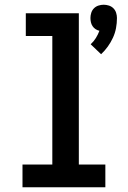

<svg xmlns="http://www.w3.org/2000/svg" viewBox="-20 -791 540 811"><path d="M407 -562 363 -604Q376 -616 385 -630.5Q394 -645 400 -661Q391 -663 383.5 -668Q376 -673 371 -680.5Q366 -688 364 -697Q362 -706 362 -715Q362 -726 365.5 -737Q369 -748 377 -756Q385 -764 396 -767.5Q407 -771 418 -771Q429 -771 440 -767.5Q451 -764 459 -756Q467 -748 470.5 -737Q474 -726 474 -715Q474 -693 470 -672Q466 -651 457 -631.5Q448 -612 435.5 -594.5Q423 -577 407 -562ZM75 0V-96H201V-639H89V-735H313V-96H425V0Z"/></svg>

Font: Iosevka Term Curly
Style: Bold
Weight: 700
Designer: Belleve Invis
Foundry: Belleve Invis
Version: Version 32.3.0